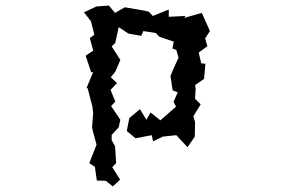

<svg xmlns="http://www.w3.org/2000/svg" viewBox="-20 -544 1040 686"><path d="M480 -154 442 -122 433 -76 464 -50 522 -61 527 -39 562 -56 610 -61 650 -18 676 -56 677 -107 671 -129 697 -171 677 -191 679 -229 677 -240 709 -262 714 -316 699 -318 690 -356 721 -379 713 -407 730 -433 701 -498 638 -480 643 -487 583 -484V-510L526 -487L512 -502L496 -506L426 -518L391 -498L369 -524L325 -521L280 -500L305 -468L317 -420L301 -408L313 -363L286 -345L306 -285L313 -287L289 -229H293L310 -164L312 -145L313 -142L309 -89L313 -71L325 -27L299 39L319 52L326 101L358 102L383 122L409 98L381 53L395 39L391 -22L379 -43V-62L404 -89L410 -116L377 -165L392 -181L375 -223L398 -247L376 -268L392 -288L410 -330L379 -378L392 -391L404 -447L439 -424L485 -416L492 -433L537 -426L549 -413L601 -395L596 -371L610 -365L618 -338L600 -299L589 -272L597 -221L615 -214L600 -180L609 -163L553 -114L518 -142L503 -116Z"/></svg>

Font: チョークS
Style: Regular
Weight: 400
Designer: [Stick] Fontworks Inc.
Foundry: [Stick] Fontworks Inc.
Version: Version 1.200;FEAKit 1.0